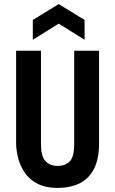

<svg xmlns="http://www.w3.org/2000/svg" viewBox="-20 -909 565 942"><path d="M265 13Q201 13 160.5 -9.5Q120 -32 98 -67Q76 -102 67.5 -139.5Q59 -177 59 -206V-660H181V-202Q181 -142 203 -118.5Q225 -95 263 -95Q301 -95 322.5 -117.5Q344 -140 344 -202V-660H466V-206Q466 -126 439.5 -77.5Q413 -29 367.5 -8Q322 13 265 13ZM141 -714V-811L268 -889L395 -811V-714L268 -793Z"/></svg>

Font: Bricolage Grotesque 10pt Condensed SemiBold
Style: Regular
Weight: 600
Width: 3
Designer: Mathieu Triay
Foundry: Atelier Triay
Version: Version 1.000; ttfautohint (v1.8.4.7-5d5b);gftools[0.9.32]